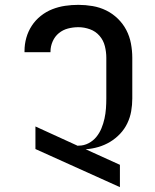

<svg xmlns="http://www.w3.org/2000/svg" viewBox="-20 -763 640 791"><path d="M474 8 126 -149V-242L301 -162V-163H305Q326 -163 345 -173Q364 -183 377 -199Q390 -215 398 -234.5Q406 -254 410.5 -274.5Q415 -295 416.5 -316Q418 -337 418 -357V-525Q418 -549 412 -573Q406 -597 390 -615.5Q374 -634 350.5 -642.5Q327 -651 303 -651Q281 -651 260 -645.5Q239 -640 222.5 -626.5Q206 -613 197 -592.5Q188 -572 188 -551V-548H81V-553Q81 -581 88.5 -607.5Q96 -634 111 -657Q126 -680 148 -697.5Q170 -715 195.5 -725Q221 -735 248 -739Q275 -743 303 -743Q332 -743 361.5 -738Q391 -733 417.5 -720Q444 -707 465.5 -686Q487 -665 500.5 -639Q514 -613 519.5 -583.5Q525 -554 525 -525V-357Q525 -331 520.5 -305Q516 -279 504.5 -255Q493 -231 474.5 -211.5Q456 -192 433.5 -178.5Q411 -165 385.5 -157.5Q360 -150 333 -148L474 -84Z"/></svg>

Font: Iosevka Semibold Extended
Style: Regular
Weight: 600
Width: 7
Monospace: yes
Designer: Belleve Invis
Foundry: Belleve Invis
Version: Version 32.5.0; ttfautohint (v1.8.4)